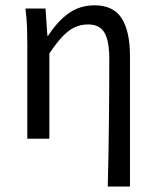

<svg xmlns="http://www.w3.org/2000/svg" viewBox="-20 -518 581 717"><path d="M382.4 178.5Q383.8 119.3 385.1 57.3Q386.3 -4.7 386.8 -66.4Q387.4 -128.2 387.8 -186.6Q388.1 -245.1 388.1 -297.4Q388.1 -365.6 370 -396.1Q352 -426.7 309.1 -426.7Q282.4 -426.7 259.8 -416.5Q237.2 -406.4 214.3 -382.6Q191.4 -358.9 164.3 -318.1V0H82V-352.6Q82 -382 81 -414.9Q79.9 -447.9 75.1 -486.1H150L156.9 -384.6H159.6Q197.2 -441.5 238.4 -469.8Q279.6 -498.1 333.1 -498.1Q403.5 -498.1 434.5 -449.5Q465.4 -401 465.4 -308V178.5Z"/></svg>

Font: Source Sans Variable
Style: Regular
Weight: 200
Designer: Paul D. Hunt
Foundry: Adobe Systems Incorporated
Version: Version 3.006;hotconv 1.0.111;makeotfexe 2.5.65597